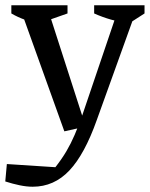

<svg xmlns="http://www.w3.org/2000/svg" viewBox="-53 -506 568 728"><path d="M-33 182 -27 116 157 128Q182 96 199 67Q216 38 230 5.5Q244 -27 259 -69L397 -476H467L314 -51Q268 79 210 140.5Q152 202 71 202Q48 202 21.5 196.5Q-5 191 -33 182ZM191 -8 23 -476H127L272 -26ZM95 -417Q67 -422 40.5 -431.5Q14 -441 -10 -455V-486H203V-455ZM436 -417Q402 -422 368.5 -431.5Q335 -441 304 -455V-486H495V-455Z"/></svg>

Font: Piazzolla 24pt Medium
Style: Regular
Weight: 500
Designer: Juan Pablo del Peral
Foundry: Huerta Tipografica
Version: Version 2.005